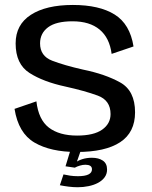

<svg xmlns="http://www.w3.org/2000/svg" viewBox="-20 -618 622 786"><path d="M294 4.2Q411.2 4.2 472 -35.9Q532.9 -76 532.9 -158.2Q532.9 -246.8 471.7 -280.7Q410.5 -314.6 320.2 -333Q243.4 -350.4 193.7 -369.5Q144 -388.5 144 -440.4Q144 -481.8 176.8 -506.3Q209.5 -530.8 276.9 -530.8Q347.1 -530.8 387.8 -496.9Q428.5 -463 437 -397.4L526.6 -427.8Q512.2 -519.2 449.4 -558.5Q386.6 -597.7 278.2 -597.7Q168.8 -597.7 106.4 -557.4Q44 -517.1 44 -440.2Q44 -355.6 100.8 -319.3Q157.5 -283 248 -263.6Q327.4 -246 380 -226.7Q432.6 -207.4 432.6 -151Q432.6 -111.6 398.3 -87.3Q363.9 -63 295.5 -63Q222.9 -63 180.2 -95.5Q137.6 -128.1 129 -203.1L39.5 -172.3Q55.2 -73.1 121.1 -34.4Q187 4.2 294 4.2ZM298.3 148.5Q321 148.5 342.7 144Q364.3 139.6 381.4 130.5Q398.5 121.3 408.4 107.7Q418.3 94.1 418.3 76Q418.3 51.1 400.9 39.4Q383.5 27.8 356.3 27.8Q334.7 27.8 316.1 33.8Q297.6 39.9 288 48.4L286.3 68.4Q295.4 63.3 307.2 59.9Q319 56.4 329.6 56.4Q342.2 56.4 349.3 60.8Q356.5 65.2 356.5 75.1Q356.5 88.9 342.2 96.1Q327.8 103.3 299 103.3Q281.8 103.3 266.5 101Q251.2 98.6 239.9 96L225.1 140.3Q242 143.7 260.9 146.1Q279.8 148.5 298.3 148.5ZM286.3 68.4 310.1 0H267.4L248.2 62.8Z"/></svg>

Font: Anybody Thin
Style: Regular
Weight: 100
Designer: Tyler Finck
Foundry: Etcetera Type Company
Version: Version 1.114;gftools[0.9.25]